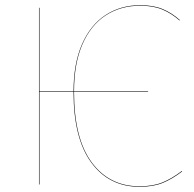

<svg xmlns="http://www.w3.org/2000/svg" viewBox="-20 -710 747 739"><path d="M681 -50Q643 -21 606.5 -6Q570 9 517 9Q400 9 331.5 -84Q263 -177 263 -356H132V0H130V-680H132V-358H263Q263 -465 295.5 -539.5Q328 -614 386 -652Q444 -690 520 -690Q571 -690 606.5 -675Q642 -660 672 -633L671 -631Q641 -658 605.5 -673Q570 -688 520 -688Q444 -688 386.5 -650.5Q329 -613 297 -539Q265 -465 265 -358H550V-356H265Q265 -177 333 -85Q401 7 517 7Q569 7 605.5 -8Q642 -23 680 -52Z"/></svg>

Font: FiraGO Two
Style: Regular
Weight: 100
Designer: bBox Type
Foundry: bBox Type GmbH
Version: Version 1.001